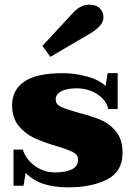

<svg xmlns="http://www.w3.org/2000/svg" viewBox="-20 -794 578 824"><path d="M162 -597 288 -733Q323 -774 362 -774Q393 -774 408.5 -758Q424 -742 424 -721Q424 -701 409 -683.5Q394 -666 365 -649L196 -550ZM90 -52 81 3H38V-152H78Q91 -110 129.5 -82Q168 -54 217 -54Q261 -54 288 -67Q315 -80 315 -110Q315 -130 292.5 -141.5Q270 -153 222 -167Q165 -184 126.5 -202Q88 -220 60 -254Q32 -288 32 -343Q32 -408 84.5 -444Q137 -480 249 -480Q300 -480 352.5 -466Q405 -452 433 -425L442 -480H485V-326H445Q436 -365 397 -390Q358 -415 308 -415Q268 -415 243.5 -402.5Q219 -390 219 -367Q219 -346 241.5 -335.5Q264 -325 314 -311Q372 -296 411 -280Q450 -264 478 -229.5Q506 -195 506 -138Q506 -58 440 -24Q374 10 272 10Q211 10 166 -5Q121 -20 90 -52Z"/></svg>

Font: Taviraj ExtraBold
Style: Regular
Weight: 800
Designer: Katatrad Team
Foundry: CadsonDemak
Version: Version 1.001